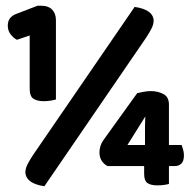

<svg xmlns="http://www.w3.org/2000/svg" viewBox="-20 -639 665 666"><path d="M83 -516 39 -501Q28 -506 17.5 -519Q7 -532 7 -550Q7 -566 15 -576Q23 -586 37 -591L110 -619H125Q148 -619 161 -605.5Q174 -592 174 -569V-294Q168 -292 156 -290Q144 -288 132 -288Q109 -288 96 -296.5Q83 -305 83 -331ZM480 -63H353Q341 -69 333 -81Q325 -93 325 -110Q325 -133 338 -152L456 -316Q466 -318 478 -320.5Q490 -323 504 -323Q527 -323 546.5 -313Q566 -303 566 -276V-136H610Q612 -130 615 -120.5Q618 -111 618 -100Q618 -80 609 -71.5Q600 -63 587 -63H566V-1Q560 1 548.5 2.5Q537 4 526 4Q503 4 491.5 -4Q480 -12 480 -36ZM483 -178Q483 -188 483 -203Q483 -218 484 -235L422 -136H483ZM447 -615Q476 -611 493.5 -600Q511 -589 513 -569Q513 -555 506 -541Q499 -527 488 -510L134 7Q105 3 87.5 -8.5Q70 -20 68 -40Q68 -54 75 -68Q82 -82 93 -99Z"/></svg>

Font: Baloo 2
Style: Bold
Weight: 700
Designer: Sarang Kulkarni and Ek Type
Foundry: Ek Type
Version: Version 1.640;hotconv 1.0.111;makeotfexe 2.5.65597; ttfautoh